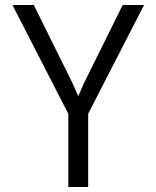

<svg xmlns="http://www.w3.org/2000/svg" viewBox="-20 -753 630 773"><path d="M116 -733 273 -416 313 -324H277L317 -416L474 -733H560L335 -295V0H255V-295L30 -733Z"/></svg>

Font: Kreadon
Style: Regular
Weight: 400
Designer: kohakuno
Foundry: StudioGnu
Version: Version 1.000;Glyphs 3.1.2 (3151)